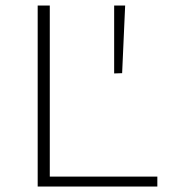

<svg xmlns="http://www.w3.org/2000/svg" viewBox="-20 -678 618 698"><path d="M552 -36V0H117V-658H161V-36ZM424 -412 395 -411V-658H435Z"/></svg>

Font: Ysabeau Infant Light
Style: Regular
Weight: 300
Designer: Christian Thalmann (Catharsis Fonts)
Version: Version 0.003